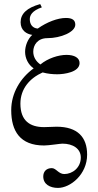

<svg xmlns="http://www.w3.org/2000/svg" viewBox="-20 -703 481 941"><path d="M177 -683C111 -665 81 -635 81 -594C81 -554 110 -536 138 -532C116 -512 103 -478 103 -449C103 -418 118 -386 145 -368C80 -321 35 -247 35 -163C35 -61 78 10 196 10C220 10 275 1 286 1C338 1 376 26 376 69C376 119 335 150 295 150C267 150 255 121 234 121C206 121 192 139 192 162C192 200 225 218 264 218C325 218 407 152 407 55C407 -30 361 -82 257 -82C245 -82 214 -80 196 -80C127 -80 80 -111 80 -195C80 -268 126 -320 189 -348C215 -341 239 -339 261 -339C294 -339 370 -349 370 -394C370 -420 344 -434 306 -434C266 -434 214 -417 178 -387C155 -403 143 -425 143 -450C143 -482 164 -516 212 -516C278 -516 349 -546 349 -582C349 -604 335 -615 303 -615C263 -615 210 -595 165 -563C139 -565 126 -584 126 -609C126 -627 136 -650 185 -667Z"/></svg>

Font: XITS
Style: Regular
Weight: 400
Designer: MicroPress Inc., with final additions and corrections provided by Coen Hoffman, Elsevier (retired)
Version: Version 1.302